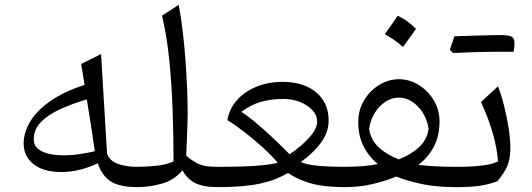

<svg xmlns="http://www.w3.org/2000/svg" viewBox="-20 -764 2171 784"><path d="M334.5 -358.3Q345.3 -290.6 352.9 -243.1Q360.4 -195.7 367.2 -146.6Q343.4 -140.8 309 -135.3Q274.6 -129.8 237.8 -129.8Q208.2 -129.8 180.5 -135.9Q152.9 -141.9 135.3 -156Q117.8 -170.1 117.8 -194.7Q117.8 -235.9 147.5 -266Q177.3 -296.2 226.8 -318.6Q276.3 -340.9 334.5 -358.3ZM325.3 -417.4Q236.9 -388.4 182 -348.7Q127.1 -309.1 101.8 -265Q76.6 -221 76.6 -178.7Q76.6 -125.1 117.3 -93.3Q158 -61.5 231.2 -61.5Q304.4 -61.5 379.3 -97.5Q395.7 -47.3 431.6 -23.7Q467.5 0 539.9 0H540.4V-82.9H539.9Q492.5 -82.9 459.6 -95.6Q426.7 -108.3 417.1 -137.1L392.7 -543.3L311.4 -502.8Z M709.7 -744.3 641.6 -700.2Q661 -619.9 671.2 -519.2Q681.3 -418.6 685 -311.5Q688.6 -204.5 688.6 -104.9Q661.8 -92.2 621.6 -87.5Q581.4 -82.9 540.5 -82.9Q532.7 -82.9 528.8 -75.3Q524.9 -67.6 524.9 -51V-31.9Q524.9 -15.3 528.8 -7.6Q532.7 0 540.5 0Q592.3 0 642.3 -14.6Q692.4 -29.2 725.1 -68.6Q744.5 -32.9 777.4 -16.4Q810.3 0 868 0H868.5V-82.9H868Q844.8 -82.9 825.3 -85.2Q805.8 -87.5 785.7 -97.1Q765.6 -106.7 740.3 -128.5Q742.2 -163.8 743.3 -198Q744.5 -232.2 745.4 -258.7Q746.3 -285.3 746.3 -297Q746.3 -346.6 743.9 -404.8Q741.6 -462.9 737 -523.1Q732.5 -583.3 725.6 -640.2Q718.8 -697.1 709.7 -744.3Z M1138 -359.9Q1175 -359.9 1206.3 -347.1Q1237.5 -334.4 1256.3 -313.5Q1275.1 -292.6 1275.1 -267.7Q1275.1 -239.3 1245 -204.7Q1215 -170.1 1162.6 -133.9Q1131 -166.3 1096 -199.3Q1061.1 -232.2 1027.4 -260.7Q993.7 -289.2 965.5 -307Q1001.2 -334.7 1042.6 -347.3Q1083.9 -359.9 1138 -359.9ZM1133.7 -429.7Q1075.2 -429.7 1026.8 -409.8Q978.4 -389.9 947.2 -354.7Q916 -319.5 908.6 -273.5Q942 -253 980.6 -222.9Q1019.2 -192.7 1054.7 -160.4Q1090.1 -128 1113.9 -99.4Q1086.7 -91.9 1030.4 -87.4Q974.1 -82.9 868.7 -82.9Q861.2 -82.9 857.1 -75.3Q853.1 -67.7 853.1 -51V-31.9Q853.1 -15.2 857.4 -7.6Q861.7 0 868.7 0Q925.8 0 968.7 -3.8Q1011.6 -7.5 1044.5 -14.9Q1077.4 -22.2 1104.4 -32.8Q1131.4 -43.5 1156.5 -57.7Q1192.6 -32 1246.9 -16Q1301.2 0 1388.3 0H1388.8V-82.9H1388.3Q1313.8 -82.9 1270.8 -87.9Q1227.8 -92.9 1207.9 -102.4Q1257.2 -136.9 1289.5 -179.7Q1321.9 -222.5 1321.9 -272.4Q1321.9 -320.6 1298.7 -355.9Q1275.4 -391.2 1233.2 -410.5Q1191 -429.7 1133.7 -429.7Z M1608.4 -365.5Q1636.2 -365.5 1662 -349.2Q1687.8 -332.9 1706.2 -304.3Q1724.5 -275.6 1730.2 -238.2Q1723.5 -192.5 1690 -162.1Q1656.5 -131.6 1608.2 -113.3Q1559.9 -131.6 1526.8 -162Q1493.6 -192.5 1487.3 -238.2Q1492.9 -275.6 1511.1 -304.3Q1529.3 -333 1555 -349.2Q1580.8 -365.5 1608.4 -365.5ZM1608.6 -440.5Q1567.4 -440.5 1529.4 -417.7Q1491.4 -394.9 1467.1 -355.2Q1442.9 -315.5 1442.9 -264.9Q1442.9 -209.4 1464.3 -167Q1485.6 -124.6 1523 -94.3Q1491.9 -87.7 1457 -85.3Q1422.1 -82.9 1388.7 -82.9Q1380.9 -82.9 1377 -75.3Q1373.1 -67.6 1373.1 -51V-31.9Q1373.1 -15.3 1377 -7.6Q1380.9 0 1388.7 0Q1446.1 0 1497.4 -11.5Q1548.6 -23 1597.8 -43Q1647.7 -23.5 1706.5 -11.7Q1765.4 0 1837.2 0H1837.7V-82.9H1837.2Q1794.8 -82.9 1757.8 -84.9Q1720.7 -86.8 1688.3 -90.8Q1728.8 -121.6 1751.8 -165.4Q1774.7 -209.2 1774.7 -267Q1774.7 -316.6 1750.4 -355.9Q1726.2 -395.2 1688.3 -417.9Q1650.5 -440.5 1608.6 -440.5ZM1603.5 -699.4Q1590.2 -679.9 1577.5 -661.5Q1564.8 -643.2 1551.3 -624.3Q1571 -613.8 1589.9 -600.6Q1608.8 -587.4 1625.4 -572.1Q1639.3 -591 1652.5 -609.5Q1665.7 -628 1678.6 -646.2Q1657.8 -666.8 1639.2 -679.7Q1620.6 -692.7 1603.5 -699.4Z M2026.6 -552.7Q2042.1 -552.7 2051.9 -552.7Q2061.8 -552.6 2067.6 -552.6Q2073.5 -552.6 2076.9 -552.6Q2079.1 -561.5 2080 -571.6Q2080.8 -581.6 2080.8 -588.8Q2080.8 -607.9 2069.3 -614.3Q2057.7 -620.8 2022.5 -620.8Q1988 -611.4 1953.6 -601.2Q1919.1 -591.1 1884.9 -580.9Q1850.8 -570.8 1816.8 -560.5Q1820.3 -557.2 1823.5 -554Q1826.7 -550.8 1830 -547.6Q1861.1 -548.9 1894.6 -550.2Q1928.1 -551.4 1961.7 -552.1Q1995.2 -552.7 2026.6 -552.7ZM1830 -547.6Q1862.3 -559.5 1894.4 -571.4Q1926.5 -583.2 1958.5 -595.8Q1990.6 -608.4 2022.5 -620.8Q2012.8 -620.8 1992.8 -620.4Q1972.9 -620.1 1946.7 -619.2Q1920.5 -618.4 1891.5 -617.7Q1862.6 -617 1835.5 -615.8Q1830.7 -602.2 1826.2 -588.6Q1821.6 -575 1816.8 -560.5Q1820.3 -557.2 1823.5 -554Q1826.7 -550.8 1830 -547.6ZM1837.9 0H1850.2Q1900.9 0 1937.3 -5.1Q1973.6 -10.3 2010.8 -23.7Q2040.5 -59.1 2052.3 -88.3Q2064.1 -117.4 2064.1 -161.7Q2064.1 -193.9 2057.1 -239.5Q2050 -285.2 2038.5 -331.4Q2026.9 -377.7 2013.4 -411.3L1943.9 -347.5Q1977.2 -275.6 1993.6 -215.1Q2010 -154.6 2013.6 -105.1Q1991.1 -93 1947.9 -88Q1904.6 -82.9 1856.7 -82.9H1837.9Q1830.1 -82.9 1826.2 -75.3Q1822.3 -67.6 1822.3 -51V-31.9Q1822.3 -15.3 1826.2 -7.6Q1830.1 0 1837.9 0Z"/></svg>

Font: Pinar-VF
Style: Regular
Weight: 300
Designer: Amin Abedi
Version: Version 3.0